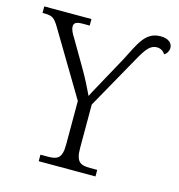

<svg xmlns="http://www.w3.org/2000/svg" viewBox="-115 -814 846 908"><g transform="rotate(15 308.0 -360.0)"><path d="M156 0H434V-32H399C352 -32 329 -42 329 -111V-324L458 -554C497 -623 516 -665 558 -665C576 -665 590 -655 598 -642C611 -649 619 -664 619 -678C619 -702 599 -720 561 -720C485 -720 463 -655 417 -567L361 -465C339 -423 315 -383 304 -359C288 -393 267 -435 243 -476L167 -606C156 -623 146 -641 146 -657C146 -671 152 -682 188 -682H223V-714H-8V-682H3C42 -682 52 -672 75 -634L261 -323V-109C261 -41 238 -32 191 -32H156Z"/></g></svg>

Font: Noto Serif Light
Style: Regular
Weight: 300
Designer: Monotype Design Team
Foundry: Monotype Imaging Inc.
Version: Version 2.013